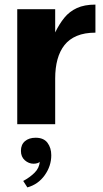

<svg xmlns="http://www.w3.org/2000/svg" viewBox="-20 -540 450 835"><path d="M55 -500H220V-399Q238 -436 260 -463Q282 -490 314.5 -505Q347 -520 395 -520V-398Q348 -398 314.5 -384Q281 -370 260.5 -344Q240 -318 230 -281.5Q220 -245 220 -199V0H55ZM81 247Q109 232 130 211.5Q151 191 153 163Q151 167 143 169.5Q135 172 126 172Q105 172 88 157Q71 142 71 116Q71 89 88.5 74Q106 59 135 59Q170 59 186.5 81Q203 103 203 135Q203 182 174.5 222Q146 262 99 275Z"/></svg>

Font: Moderustic
Style: Bold
Weight: 700
Designer: Tural Alisoy
Foundry: TAFT Foundry
Version: Version 2.120